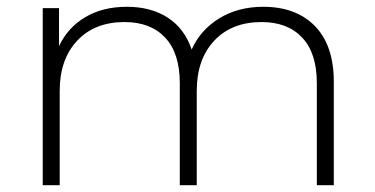

<svg xmlns="http://www.w3.org/2000/svg" viewBox="-20 -546 1104 566"><path d="M964 -305V0H914V-301Q914 -389 871 -435Q828 -481 751 -481Q663 -481 611.5 -426Q560 -371 560 -278V0H510V-301Q510 -389 467 -435Q424 -481 347 -481Q259 -481 207.5 -426Q156 -371 156 -278V0H106V-522H154V-410Q180 -465 231.5 -495.5Q283 -526 354 -526Q425 -526 474.5 -494Q524 -462 545 -400Q571 -458 626.5 -492Q682 -526 756 -526Q853 -526 908.5 -469Q964 -412 964 -305Z"/></svg>

Font: Montserrat Alternates Light
Style: Regular
Weight: 300
Designer: Julieta Ulanovsky
Foundry: Julieta Ulanovsky
Version: Version 7.200